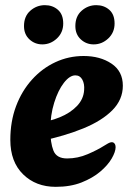

<svg xmlns="http://www.w3.org/2000/svg" viewBox="-20 -708 502 744"><path d="M196 16Q119 16 69.5 -32.5Q20 -81 20 -166Q20 -237 42 -296Q64 -355 103.5 -399Q143 -443 194.5 -467Q246 -491 304 -491Q368 -491 412 -461.5Q456 -432 456 -376Q456 -322 415.5 -281Q375 -240 303 -210.5Q231 -181 136 -161L123 -231Q171 -237 211.5 -253.5Q252 -270 278 -297Q304 -324 306 -359Q308 -383 299 -399.5Q290 -416 272 -416Q250 -416 227.5 -387Q205 -358 190 -310Q175 -262 175 -206Q175 -155 187 -124.5Q199 -94 240 -94Q281 -94 319.5 -110.5Q358 -127 383 -143Q391 -148 399 -152.5Q407 -157 413 -157Q420 -157 424 -151.5Q428 -146 428 -138Q428 -120 413 -94Q398 -68 368.5 -43Q339 -18 296 -1Q253 16 196 16ZM343 -536Q314 -536 293 -555.5Q272 -575 272 -607Q272 -645 296.5 -666.5Q321 -688 353 -688Q383 -688 403.5 -670Q424 -652 424 -617Q424 -582 399.5 -559Q375 -536 343 -536ZM144 -536Q115 -536 94 -555.5Q73 -575 73 -607Q73 -645 97.5 -666.5Q122 -688 154 -688Q184 -688 204.5 -670Q225 -652 225 -617Q225 -582 200.5 -559Q176 -536 144 -536Z"/></svg>

Font: Alkatra
Style: Bold
Weight: 700
Designer: Suman Bhandary
Version: Version 1.100;gftools[0.9.22]